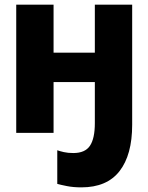

<svg xmlns="http://www.w3.org/2000/svg" viewBox="-20 -573 640 828"><path d="M550 -35V-553H389V-346H211V-553H50V0H211V-219H389V-42Q389 24 368 55.5Q347 87 296 87Q273 87 255.5 83Q238 79 227 75V220Q241 224 268.5 229.5Q296 235 331 235Q441 235 495.5 165Q550 95 550 -35Z"/></svg>

Font: Noto Sans Mono UI ExtraBold
Style: Regular
Weight: 800
Designer: Monotype Design team
Foundry: Monotype Imaging Inc.
Version: 1.000